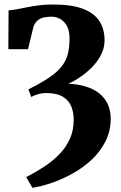

<svg xmlns="http://www.w3.org/2000/svg" viewBox="-20 -582 550 874"><path d="M127.5 273 99.5 224Q142 202.5 180.8 177Q219.5 151.5 250 120.2Q280.5 89 298 50.2Q315.5 11.5 315.5 -37.5Q315.5 -67.5 305.5 -95Q295.5 -122.5 268 -140.5Q240.5 -158.5 188 -158.5Q177.5 -158.5 165 -156Q152.5 -153.5 141 -149.2Q129.5 -145 122.5 -140.5L109 -175Q169 -205 206 -230.5Q243 -256 262.5 -282Q282 -308 289.2 -338.2Q296.5 -368.5 296.5 -407.5Q296.5 -443 284 -464.8Q271.5 -486.5 253.2 -496.2Q235 -506 216 -506Q199.5 -506 183.5 -503.2Q167.5 -500.5 154.5 -491.5Q141.5 -482.5 133 -463L107.5 -358H18L19 -535Q36.5 -536 57.5 -540Q78.5 -544 103.2 -549Q128 -554 157.5 -557.8Q187 -561.5 221.5 -561.5Q306.5 -561.5 358 -541.8Q409.5 -522 432.8 -485.5Q456 -449 456 -398.5Q456 -366 441.5 -336Q427 -306 403 -280.5Q379 -255 350 -234.8Q321 -214.5 291.5 -201Q345 -198 382 -184.2Q419 -170.5 441.5 -148.5Q464 -126.5 474 -99.5Q484 -72.5 484 -43Q484 13.5 460.8 60.2Q437.5 107 398.8 143.5Q360 180 313 206.5Q266 233 217.5 249.8Q169 266.5 127.5 273Z"/></svg>

Font: Merriweather 28pt Black
Style: Regular
Weight: 900
Version: Version 2.100